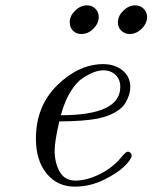

<svg xmlns="http://www.w3.org/2000/svg" viewBox="-20 -679 564 710"><path d="M112.8 -166Q112.8 -287.1 192.4 -364.5Q272 -441.9 361.8 -441.9Q404.8 -441.9 433.3 -418.5Q461.9 -395 461.9 -356.9Q461.9 -343.8 458 -330.3Q454.1 -316.9 443.6 -298.3Q433.1 -279.8 406 -263.9Q378.9 -248 339.8 -240.2Q288.1 -230.5 199.2 -230Q182.1 -155.8 182.1 -122.1Q182.1 -77.1 200.7 -44.2Q219.2 -11.2 258.8 -11.2Q299.8 -11.2 347.4 -34.2Q395 -57.1 430.2 -99.1Q445.3 -118.2 453.1 -118.2Q458 -118.2 462.4 -114Q466.8 -109.9 466.8 -104Q466.8 -90.8 440.9 -64.9Q415 -39.1 363.5 -13.9Q312 11.2 256.8 11.2Q191.9 11.2 152.3 -37.4Q112.8 -85.9 112.8 -166ZM205.1 -252.9Q425.3 -252.9 424.8 -357.9Q424.8 -384.8 407.5 -401.9Q390.1 -418.9 361.8 -418.9Q346.7 -418.9 328.4 -412.4Q310.1 -405.8 286.1 -390.4Q262.2 -375 240.2 -338.9Q218.3 -302.7 205.1 -252.9ZM237.8 -596.2Q237.8 -620.1 257.8 -639.6Q277.8 -659.2 301.8 -659.2Q320.8 -659.2 333 -646.5Q345.2 -633.8 345.2 -616.2Q345.2 -593.3 325.7 -573.2Q306.2 -553.2 280.8 -553.2Q261.7 -553.2 249.8 -565.7Q237.8 -578.1 237.8 -596.2ZM416 -596.2Q416 -620.1 436 -639.6Q456.1 -659.2 480 -659.2Q499 -659.2 511.5 -646.5Q523.9 -633.8 523.9 -616.2Q523.9 -592.3 503.9 -572.8Q483.9 -553.2 460 -553.2Q441.9 -553.2 429 -565.2Q416 -577.1 416 -596.2Z"/></svg>

Font: CMU Classical Serif
Style: Italic
Weight: 500
Italic angle: -14.04°
Version: Version 0.7.0